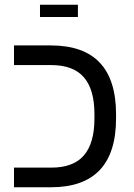

<svg xmlns="http://www.w3.org/2000/svg" viewBox="-20 -791 565 811"><path d="M470.2 -291Q470.2 0 194.8 0H39.1V-83H196.8Q290 -83 334.5 -134.8Q378.9 -186.5 378.9 -290V-309.1Q378.9 -413.1 334.2 -464.6Q289.6 -516.1 196.8 -516.1H39.1V-599.1H194.8Q470.2 -599.1 470.2 -308.1ZM148.9 -771H309.1V-719.2H148.9Z"/></svg>

Font: Arial
Style: Regular
Weight: 400
Designer: Steve Matteson
Foundry: Ascender Corporation
Version: Version 2.00.3